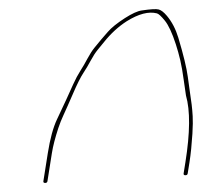

<svg xmlns="http://www.w3.org/2000/svg" viewBox="-20 -484 467 424"><path d="M79.7 -80C82.7 -80 84.4 -81.3 84.8 -84L94.6 -146C97.1 -161.7 101.9 -180.2 108.9 -201.5C112.1 -211.2 116 -220.8 120.5 -230.5C125 -240.2 131.9 -255.6 141.1 -276.9C150.2 -298.2 158.1 -313.9 164.8 -324C170.1 -332 175.3 -340.8 180.5 -350.5C185.7 -360.2 190.8 -368 195.7 -374C200.7 -380 205.4 -385.8 210 -391.5C225.1 -410.3 241.7 -425.4 259.7 -437C286 -453.4 308.3 -459.2 326.5 -454.5C330.3 -453.5 336.2 -448.1 344.2 -438.2C352.1 -428.4 360.2 -411.1 368.2 -386.5C372 -374.8 375.3 -363 378.1 -351C380.9 -339 383.4 -324.5 385.7 -307.5C388 -290.5 389.7 -279 390.7 -273C400.2 -240 399.8 -191 389.5 -126L385.5 -101C385.1 -98.3 386.4 -97 389.4 -97C392.4 -97 394.1 -98.3 394.5 -101L398.5 -126C401.3 -143.9 403.4 -164.7 404.9 -188.5C405.9 -205.5 406.1 -218.5 405.5 -227.5C405 -236.5 404.2 -245.2 403.2 -253.5C402.1 -261.8 401.1 -269.2 400.1 -275.5C399.1 -281.8 397.3 -294.8 394.7 -314.5C392.1 -334.2 385.1 -363 373.8 -400.7C368 -419.8 359.6 -435.9 348.6 -449C341.9 -457 335.8 -461.7 330.4 -463.1C324.9 -464.6 312.4 -463.8 292.9 -460.9C283.6 -459.6 271.3 -453.9 255.8 -444C238.7 -433 226 -422.8 218 -413.5L203.3 -396.5C198.4 -390.8 193.5 -384.8 188.5 -378.5C183.4 -372.2 178.3 -364.2 173.1 -354.5C168 -344.8 162.7 -335.8 157.4 -327.5C152.1 -319.2 146.8 -309.3 141.7 -298L126.3 -264C121.2 -252.7 114.4 -238.2 105.9 -220.5C97.5 -202.8 90.7 -178 85.6 -146L75.8 -84C75.4 -81.3 76.7 -80 79.7 -80Z"/></svg>

Font: Proton
Style: LitExtIt
Weight: 500
Version: Version 1.017